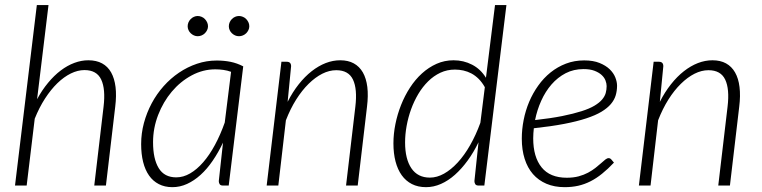

<svg xmlns="http://www.w3.org/2000/svg" viewBox="-20 -748 3070 774"><path d="M129.5 -348Q149.5 -385 173.8 -414.2Q198 -443.5 224.8 -463.8Q251.5 -484 279.8 -494.5Q308 -505 336 -505Q368.5 -505 391.5 -492.5Q414.5 -480 428 -456Q441.5 -432 445.8 -397.2Q450 -362.5 444.5 -318L407 0H360L397.5 -318Q406 -389 388 -427.2Q370 -465.5 320.5 -465.5Q293.5 -465.5 265.5 -451.8Q237.5 -438 211.2 -412.5Q185 -387 161.5 -350.8Q138 -314.5 120 -269.5L87.5 0H40.5L128.5 -727.5H175.5Z M911.5 -458.5Q896.5 -464 880.5 -466.2Q864.5 -468.5 848 -468.5Q798 -468.5 752.5 -444Q707 -419.5 672.5 -378.5Q638 -337.5 617.5 -284.5Q597 -231.5 597 -174.5Q597 -107.5 619.8 -70.2Q642.5 -33 690.5 -33Q719 -33 746.5 -49Q774 -65 799.2 -94Q824.5 -123 846.5 -163.8Q868.5 -204.5 886 -254ZM879 -173Q860 -133 837.2 -99.8Q814.5 -66.5 788.5 -43Q762.5 -19.5 734 -6.5Q705.5 6.5 675 6.5Q644 6.5 620.2 -5.8Q596.5 -18 580.8 -40.5Q565 -63 557 -95Q549 -127 549 -167Q549 -210.5 560.2 -252.2Q571.5 -294 591.5 -331.5Q611.5 -369 639.5 -400.5Q667.5 -432 701.5 -455Q735.5 -478 774 -491Q812.5 -504 853.5 -504Q883 -504 909.2 -498.8Q935.5 -493.5 960.5 -480.5L902 0H879Q869 0 865.5 -5.5Q862 -11 862 -18ZM818.5 -642Q818.5 -634 815 -626.8Q811.5 -619.5 806 -614Q800.5 -608.5 792.8 -605.2Q785 -602 777 -602Q769 -602 761.8 -605.2Q754.5 -608.5 748.8 -614Q743 -619.5 739.8 -626.8Q736.5 -634 736.5 -642Q736.5 -650.5 739.8 -658Q743 -665.5 748.8 -671.2Q754.5 -677 761.8 -680.2Q769 -683.5 777 -683.5Q785 -683.5 792.8 -680.2Q800.5 -677 806 -671.2Q811.5 -665.5 815 -658Q818.5 -650.5 818.5 -642ZM985 -642Q985 -634 981.5 -626.8Q978 -619.5 972.5 -614Q967 -608.5 959.2 -605.2Q951.5 -602 943.5 -602Q935 -602 927.8 -605.2Q920.5 -608.5 914.8 -614Q909 -619.5 905.8 -626.8Q902.5 -634 902.5 -642Q902.5 -650.5 905.8 -658Q909 -665.5 914.8 -671.2Q920.5 -677 927.8 -680.2Q935 -683.5 943.5 -683.5Q951.5 -683.5 959.2 -680.2Q967 -677 972.5 -671.2Q978 -665.5 981.5 -658Q985 -650.5 985 -642Z M1139.5 -337.5Q1159.5 -377 1184.2 -408.2Q1209 -439.5 1236.5 -461Q1264 -482.5 1293 -493.8Q1322 -505 1351.5 -505Q1383.5 -505 1406.2 -492.5Q1429 -480 1442.8 -456Q1456.5 -432 1460.8 -397.2Q1465 -362.5 1459.5 -318L1422 0H1375L1412.5 -318Q1421 -389 1403 -427Q1385 -465 1335.5 -465Q1307.5 -465 1279.2 -450.8Q1251 -436.5 1224.2 -410.2Q1197.5 -384 1174 -346.8Q1150.5 -309.5 1132.5 -263L1102 0H1055L1114.5 -499H1136Q1153.5 -499 1153.5 -481Z M1934.5 -396.5Q1923.5 -416 1909.8 -429.8Q1896 -443.5 1880.5 -451.8Q1865 -460 1848 -463.8Q1831 -467.5 1814 -467.5Q1782.5 -467.5 1755.2 -454.8Q1728 -442 1705.8 -420Q1683.5 -398 1666.2 -369Q1649 -340 1637.2 -307.5Q1625.5 -275 1619.2 -240.5Q1613 -206 1613 -174Q1613 -107 1638.5 -69.5Q1664 -32 1713 -32Q1741.5 -32 1770 -48Q1798.5 -64 1825.2 -93Q1852 -122 1875.2 -162.8Q1898.5 -203.5 1916.5 -253ZM2021.5 -727.5 1932.5 0H1909.5Q1899.5 0 1896 -5.5Q1892.5 -11 1892.5 -18L1909 -174.5Q1889.5 -134 1865.2 -100.8Q1841 -67.5 1814 -43.5Q1787 -19.5 1757.5 -6.5Q1728 6.5 1697.5 6.5Q1665 6.5 1640.5 -6Q1616 -18.5 1599.5 -41.5Q1583 -64.5 1574.5 -97Q1566 -129.5 1566 -170Q1566 -208 1574 -247.8Q1582 -287.5 1596.8 -324.8Q1611.5 -362 1632.8 -394.8Q1654 -427.5 1681 -452Q1708 -476.5 1740 -490.8Q1772 -505 1808.5 -505Q1849 -505 1883.2 -487.2Q1917.5 -469.5 1939 -434.5L1975.5 -727.5Z M2332.5 -469.5Q2292.5 -469.5 2260.2 -452.8Q2228 -436 2203.2 -407.5Q2178.5 -379 2161.8 -341.8Q2145 -304.5 2137 -264Q2200.5 -271 2246.5 -280.2Q2292.5 -289.5 2324.5 -299.8Q2356.5 -310 2376.5 -322Q2396.5 -334 2407.2 -346.8Q2418 -359.5 2421.8 -373Q2425.5 -386.5 2425.5 -401Q2425.5 -411.5 2420.8 -423.8Q2416 -436 2405 -446Q2394 -456 2376.2 -462.8Q2358.5 -469.5 2332.5 -469.5ZM2455 -92.5Q2430.5 -66.5 2407.2 -47.8Q2384 -29 2360.2 -17Q2336.5 -5 2311 0.8Q2285.5 6.5 2256.5 6.5Q2215 6.5 2182.8 -7.2Q2150.5 -21 2128.5 -46.2Q2106.5 -71.5 2095 -107.8Q2083.5 -144 2083.5 -189Q2083.5 -226.5 2091 -264.5Q2098.5 -302.5 2113.2 -337.5Q2128 -372.5 2149.8 -403Q2171.5 -433.5 2199.5 -456Q2227.5 -478.5 2261.5 -491.5Q2295.5 -504.5 2335 -504.5Q2371.5 -504.5 2396.8 -494.2Q2422 -484 2437.8 -468.8Q2453.5 -453.5 2460.5 -435.8Q2467.5 -418 2467.5 -402.5Q2467.5 -382 2462 -363.5Q2456.5 -345 2442.5 -328.5Q2428.5 -312 2404.5 -297.5Q2380.5 -283 2343.2 -270.8Q2306 -258.5 2254 -248.5Q2202 -238.5 2132 -231Q2131 -221 2130.2 -210.5Q2129.5 -200 2129.5 -190Q2129.5 -115.5 2163.2 -73.5Q2197 -31.5 2265 -31.5Q2291.5 -31.5 2312.8 -37.2Q2334 -43 2350.8 -52Q2367.5 -61 2380.2 -71Q2393 -81 2403 -90Q2413 -99 2420.2 -104.8Q2427.5 -110.5 2433.5 -110.5Q2439.5 -110.5 2444 -105.5Z M2640 -337.5Q2660 -377 2684.8 -408.2Q2709.5 -439.5 2737 -461Q2764.5 -482.5 2793.5 -493.8Q2822.5 -505 2852 -505Q2884 -505 2906.8 -492.5Q2929.5 -480 2943.2 -456Q2957 -432 2961.2 -397.2Q2965.5 -362.5 2960 -318L2922.5 0H2875.5L2913 -318Q2921.5 -389 2903.5 -427Q2885.5 -465 2836 -465Q2808 -465 2779.8 -450.8Q2751.5 -436.5 2724.8 -410.2Q2698 -384 2674.5 -346.8Q2651 -309.5 2633 -263L2602.5 0H2555.5L2615 -499H2636.5Q2654 -499 2654 -481Z"/></svg>

Font: Lato 2
Style: Italic
Weight: 300
Italic angle: -7°
Designer: Lukasz Dziedzic with Adam Twardoch and Botio Nikoltchev
Foundry: tyPoland Lukasz Dziedzic
Version: Version 2.015; 2015-08-06; http://www.latofonts.com/